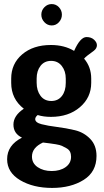

<svg xmlns="http://www.w3.org/2000/svg" viewBox="-20 -702 510 943"><path d="M230 -128Q194 -128 165 -137Q153 -127 153 -117Q153 -100 184 -92Q215 -84 259.5 -78.5Q304 -73 348 -62.5Q392 -52 423 -20Q454 12 454 64Q454 142 391 181.5Q328 221 236 221Q143 221 79 183Q15 145 15 80Q15 11 88 -26Q46 -46 46 -90Q46 -134 97 -168Q35 -216 35 -295V-316Q35 -389 89 -435Q143 -481 230 -481Q296 -481 344 -452Q374 -520 405 -520Q428 -520 442 -507Q456 -494 456 -480Q456 -464 440 -452Q403 -426 393 -414Q428 -373 428 -316V-295Q428 -223 372.5 -175.5Q317 -128 230 -128ZM303 -295V-316Q303 -353 283.5 -378Q264 -403 231 -403Q198 -403 179 -378.5Q160 -354 160 -316V-296Q160 -257 179 -231.5Q198 -206 232 -206Q265 -206 284 -230.5Q303 -255 303 -295ZM329 68Q329 54 324 43.5Q319 33 306.5 26Q294 19 284.5 14.5Q275 10 254 6.5Q233 3 223.5 2Q214 1 191 -2Q137 23 137 67Q137 100 165 119Q193 138 234 138Q275 138 302 119Q329 100 329 68ZM198 -666.5Q213 -682 234 -682Q255 -682 269.5 -666.5Q284 -651 284 -630Q284 -609 269.5 -593Q255 -577 234 -577Q213 -577 198 -593Q183 -609 183 -630Q183 -651 198 -666.5Z"/></svg>

Font: Dosis
Style: Bold
Weight: 700
Designer: Edgar Tolentino, Pablo Impallari, Igino Marini
Foundry: Edgar Tolentino, Pablo Impallari, Igino Marini
Version: Version 1.007